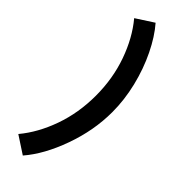

<svg xmlns="http://www.w3.org/2000/svg" viewBox="-277 -769 839 839"><g transform="rotate(45 142.5 -349.5)"><path d="M242.9 -350Q242.9 -425.4 224.1 -503Q205.2 -580.5 172.5 -647.6Q139.9 -714.6 100.3 -760.1L19.9 -708Q75.3 -641.7 108.3 -548.6Q141.3 -455.5 141.3 -350Q141.3 -244 108.3 -151.2Q75.3 -58.3 19.9 8L100.3 60.6Q161.3 -9.8 202.1 -123.5Q242.9 -237.3 242.9 -350Z"/></g></svg>

Font: Lineal Thin
Style: Regular
Weight: 200
Designer: Created by Frank Adebiaye with contributions from Anton Moglia & Ariel Martín Pérez
Created by Frank ADEBIAYE with FontF
Foundry: Velvetyne Type Foundry
Version: Version 2.000;Glyphs 3.2 (3227)